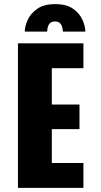

<svg xmlns="http://www.w3.org/2000/svg" viewBox="-20 -910 490 930"><path d="M67 0V-700H384V-579.5H231V-403.5H365V-284.5H231V-120.5H384V0ZM247 -890Q303 -890 334.8 -867Q366.5 -844 380 -812.8Q393.5 -781.5 393.5 -757H284.5Q284.5 -763.5 282 -775.5Q279.5 -787.5 271.5 -796.8Q263.5 -806 246 -806Q229 -806 221 -796.8Q213 -787.5 210.8 -775.5Q208.5 -763.5 208.5 -757H100Q100 -781.5 113.8 -812.8Q127.5 -844 159.8 -867Q192 -890 247 -890Z"/></svg>

Font: Trispace Condensed
Style: Bold
Weight: 700
Width: 3
Designer: Tyler Finck
Foundry: Etcetera Type Company
Version: Version 1.210; ttfautohint (v1.8.3)